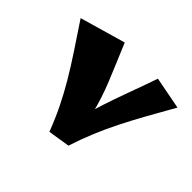

<svg xmlns="http://www.w3.org/2000/svg" viewBox="-135 -794 991 991"><g transform="rotate(45 360.0 -298.5)"><path d="M321 2 364 -97Q382 -175 401 -236.5Q420 -298 439 -353Q458 -408 479 -464.5Q500 -521 523 -588L700 -554Q655 -475 617.5 -407.5Q580 -340 548.5 -277.5Q517 -215 490.5 -151.5Q464 -88 441 -17ZM321 2Q294 -69 264 -130Q234 -191 198 -252Q162 -313 118 -379.5Q74 -446 20 -527L270 -599Q296 -537 316.5 -488.5Q337 -440 354 -398Q371 -356 385 -313.5Q399 -271 411 -222Q423 -173 433 -110Z"/></g></svg>

Font: Marhey Light
Style: Regular
Weight: 300
Designer: Nur Syamsi & Bustanul Arifin
Foundry: Namelatype
Version: Version 1.000